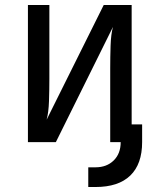

<svg xmlns="http://www.w3.org/2000/svg" viewBox="-20 -570 640 770"><path d="M334 180V101H363Q408 101 436 73.5Q464 46 464 0V-71H550V0Q550 88 502.5 134Q455 180 363 180ZM92 0V-550H178V-254Q178 -211 176.5 -165Q175 -119 167 -90L396 -550H508V0H422V-297Q422 -341 423.5 -387Q425 -433 433 -462L204 0Z"/></svg>

Font: JetBrains Mono
Style: Regular
Weight: 400
Monospace: yes
Designer: Philipp Nurullin, Konstantin Bulenkov
Foundry: JetBrains
Version: Version 2.305